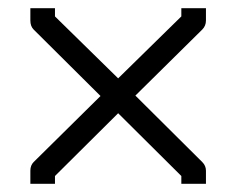

<svg xmlns="http://www.w3.org/2000/svg" viewBox="-20 -496 580 468"><path d="M268 -220 114 -67V-48H54V-80Q54 -93 62 -101L225 -262L62 -424Q54 -432 54 -446V-476H114V-456L268 -305L422 -456V-476H482V-446Q482 -433 473 -424L310 -263L473 -101Q482 -92 482 -80V-48H422V-67Z"/></svg>

Font: ibm3270
Style: Regular
Weight: 400
Monospace: yes
Version: Version 2.0.3